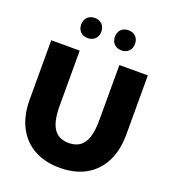

<svg xmlns="http://www.w3.org/2000/svg" viewBox="-170 -1086 1094 1226"><g transform="rotate(20 377.0 -473.0)"><path d="M705.1 -732.4V-330.6Q705.1 -223.1 665.8 -145.8Q626.5 -68.4 553 -26.9Q479.5 14.6 377 14.6Q274.9 14.6 201.2 -26.9Q127.4 -68.4 88.1 -145.8Q48.8 -223.1 48.8 -330.6V-732.4H242.2V-356.9Q242.2 -287.1 256.6 -242.2Q271 -197.3 300.8 -175.5Q330.6 -153.8 377 -153.8Q423.3 -153.8 453.1 -175.5Q482.9 -197.3 497.3 -242.2Q511.7 -287.1 511.7 -356.9V-732.4ZM491.2 -824.7Q460.4 -824.7 441.7 -843.5Q422.9 -862.3 422.9 -893.1Q422.9 -923.8 441.7 -942.6Q460.4 -961.4 491.2 -961.4Q522 -961.4 540.8 -942.6Q559.6 -923.8 559.6 -893.1Q559.6 -862.3 540.8 -843.5Q522 -824.7 491.2 -824.7ZM262.2 -824.7Q231.4 -824.7 212.6 -843.5Q193.8 -862.3 193.8 -893.1Q193.8 -923.8 212.6 -942.6Q231.4 -961.4 262.2 -961.4Q293 -961.4 311.8 -942.6Q330.6 -923.8 330.6 -893.1Q330.6 -862.3 311.8 -843.5Q293 -824.7 262.2 -824.7Z"/></g></svg>

Font: Kumbh Sans Black
Style: Regular
Weight: 900
Version: Version 1.005